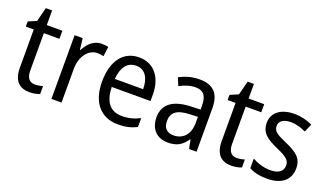

<svg xmlns="http://www.w3.org/2000/svg" viewBox="-66 -1083 2582 1518"><g transform="rotate(20 1225.0 -324.5)"><path d="M239 -62C194 -62 168 -92 168 -153V-468H299V-536H168V-659H115L85 -541L16 -511V-468H83V-148C83 -30 141 10 220 10C251 10 285 3 305 -6V-73C288 -67 262 -62 239 -62Z M627 -546C563 -546 515 -501 485 -441H481L470 -536H402V0H487V-284C487 -391 548 -465 621 -465C638 -465 658 -462 673 -458L684 -540C667 -544 646 -546 627 -546Z M944 -546C812 -546 731 -443 731 -264C731 -94 817 10 964 10C1027 10 1072 -1 1121 -25V-100C1071 -75 1027 -63 970 -63C873 -63 820 -127 818 -252H1144V-306C1144 -447 1071 -546 944 -546ZM943 -476C1022 -476 1057 -409 1057 -320H819C827 -421 870 -476 943 -476Z M1451 -546C1387 -546 1328 -528 1283 -502L1310 -438C1352 -460 1396 -476 1443 -476C1506 -476 1539 -443 1539 -357V-324L1459 -321C1307 -316 1232 -256 1232 -149C1232 -49 1291 10 1383 10C1460 10 1502 -17 1542 -75H1545L1560 0H1623V-364C1623 -486 1570 -546 1451 -546ZM1471 -260 1539 -263V-213C1539 -111 1483 -59 1406 -59C1354 -59 1320 -87 1320 -149C1320 -218 1360 -256 1471 -260Z M1937 -62C1892 -62 1866 -92 1866 -153V-468H1997V-536H1866V-659H1813L1783 -541L1714 -511V-468H1781V-148C1781 -30 1839 10 1918 10C1949 10 1983 3 2003 -6V-73C1986 -67 1960 -62 1937 -62Z M2409 -147C2409 -231 2356 -268 2267 -307C2178 -346 2148 -364 2148 -409C2148 -449 2183 -475 2245 -475C2290 -475 2333 -462 2372 -443L2402 -511C2357 -533 2307 -546 2249 -546C2140 -546 2066 -494 2066 -405C2066 -319 2122 -284 2213 -243C2301 -205 2326 -181 2326 -140C2326 -92 2292 -62 2218 -62C2162 -62 2104 -82 2067 -104V-23C2104 -2 2152 10 2218 10C2336 10 2409 -44 2409 -147Z"/></g></svg>

Font: Noto Sans Armenian SemiCondensed
Style: Regular
Weight: 400
Width: 4
Designer: Monotype Design Team
Foundry: Monotype Imaging Inc.
Version: Version 2.008